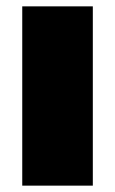

<svg xmlns="http://www.w3.org/2000/svg" viewBox="-20 -584 362 604"><path d="M272 -564V0H50V-564Z"/></svg>

Font: Fz Poppins Black
Style: Regular
Weight: 900
Designer: Ninad Kale (Devanagari), Jonny Pinhorn (Latin)
Foundry: Indian Type Foundry
Version: Vit hóa bi Vntype.Com & FontZin.Com